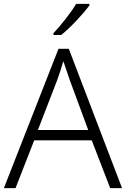

<svg xmlns="http://www.w3.org/2000/svg" viewBox="-20 -968 648 988"><path d="M440 -940V-948H372C346 -904 292 -836 255 -797V-788H295C345 -828 410 -899 440 -940ZM547 0H608L334 -717H281L0 0H60L156 -246H452ZM339 -556 434 -299H175L274 -555C283 -580 296 -618 306 -653C316 -622 332 -575 339 -556Z"/></svg>

Font: Noto Sans Bengali Light
Style: Regular
Weight: 300
Designer: Jelle Bosma - Monotype Design Team
Foundry: Monotype Imaging Inc.
Version: Version 2.003